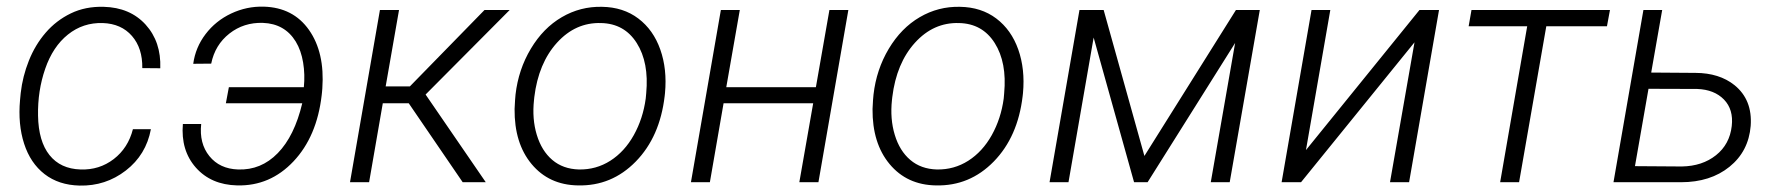

<svg xmlns="http://www.w3.org/2000/svg" viewBox="-20 -559 5465 589"><path d="M227.1 -39.1Q284.7 -37.1 328.9 -71Q373 -105 387.7 -162.6H442.9Q428.2 -84 366 -35.9Q303.7 12.2 224.1 10.3Q160.2 8.8 116.7 -24.9Q73.2 -58.6 54 -118.2Q34.7 -177.7 41.5 -252.4L43.5 -273.4Q49.3 -324.7 68.6 -373Q87.9 -421.4 120.1 -458.7Q152.3 -496.1 197 -517.8Q241.7 -539.6 297.9 -538.1Q378.9 -536.1 426.8 -483.4Q474.6 -430.7 471.7 -349.6L416.5 -350.1Q417.5 -411.1 384.8 -448.7Q352.1 -486.3 295.4 -488.3Q234.9 -490.2 188.5 -453.1Q142.1 -416 118.7 -348.1Q95.2 -280.3 96.7 -204.1Q98.1 -125.5 131.8 -83.3Q165.5 -41 227.1 -39.1Z M786.6 -488.8Q728 -490.7 683.8 -456.1Q639.6 -421.4 627.9 -363.8L572.8 -363.3Q579.6 -413.6 610.6 -454.3Q641.6 -495.1 689.2 -517.6Q736.8 -540 789.1 -538.6Q879.4 -536.1 928 -467Q976.6 -397.9 968.8 -287.6L967.8 -275.9L966.8 -266.6Q952.1 -140.1 880.4 -64Q808.6 12.2 707.5 9.8Q627.4 7.8 580.8 -44.9Q534.2 -97.7 541 -178.7H597.2Q590.8 -119.1 622.3 -80.1Q653.8 -41 710.4 -39.1Q780.8 -36.6 832 -89.1Q883.3 -141.6 907.2 -242.2H672.9L682.1 -291.5H912.1Q916 -330.1 909.9 -367.2Q903.8 -404.3 887.2 -431.6Q853.5 -486.3 786.6 -488.8Z M1233.9 -242.2H1154.3L1112.3 0H1053.7L1145.5 -528.3H1204.1L1163.1 -293.9H1237.3L1466.3 -528.3H1543.5L1285.6 -269L1470.2 0H1399.4Z M1561.5 -269Q1570.3 -345.7 1608.4 -409.4Q1646.5 -473.1 1703.4 -506.3Q1760.3 -539.6 1826.7 -538.1Q1892.1 -537.1 1938.2 -502.2Q1984.4 -467.3 2005.6 -407Q2026.9 -346.7 2020 -273.4L2019 -264.2Q2004.4 -139.2 1930.4 -63.5Q1856.4 12.2 1752.9 9.8Q1664.1 8.3 1610.8 -55.7Q1557.6 -119.6 1558.6 -224.6L1560.1 -252.4ZM1618.2 -252.4Q1611.8 -194.3 1626.7 -145.3Q1641.6 -96.2 1674.3 -68.4Q1707 -40.5 1755.9 -39.1Q1808.6 -38.1 1852.3 -65.9Q1896 -93.8 1924.3 -144.5Q1952.6 -195.3 1960.9 -256.8L1962.4 -272.9Q1971.2 -367.2 1933.3 -427Q1895.5 -486.8 1823.7 -488.3Q1745.6 -490.7 1688.7 -428Q1631.8 -365.2 1619.1 -261.2Z M2490.7 0H2432.1L2474.6 -242.2H2199.7L2157.7 0H2099.6L2191.4 -528.3H2249.5L2208 -291.5H2482.9L2524.4 -528.3H2582.5Z M2659.7 -269Q2668.5 -345.7 2706.5 -409.4Q2744.6 -473.1 2801.5 -506.3Q2858.4 -539.6 2924.8 -538.1Q2990.2 -537.1 3036.4 -502.2Q3082.5 -467.3 3103.8 -407Q3125 -346.7 3118.2 -273.4L3117.2 -264.2Q3102.5 -139.2 3028.6 -63.5Q2954.6 12.2 2851.1 9.8Q2762.2 8.3 2709 -55.7Q2655.8 -119.6 2656.7 -224.6L2658.2 -252.4ZM2716.3 -252.4Q2710 -194.3 2724.9 -145.3Q2739.7 -96.2 2772.5 -68.4Q2805.2 -40.5 2854 -39.1Q2906.7 -38.1 2950.4 -65.9Q2994.1 -93.8 3022.5 -144.5Q3050.8 -195.3 3059.1 -256.8L3060.5 -272.9Q3069.3 -367.2 3031.5 -427Q2993.7 -486.8 2921.9 -488.3Q2843.8 -490.7 2786.9 -428Q2730 -365.2 2717.3 -261.2Z M3490.7 -80.6 3771.5 -528.3H3844.7L3752.4 0H3694.3L3769 -427.2L3500.5 0H3459L3335 -443.8L3257.8 0H3199.7L3291.5 -528.3H3365.7Z M4334.5 -528.3H4394.5L4302.7 0H4244.1L4319.3 -429.2L3971.2 0H3911.6L4003.4 -528.3H4061L3986.3 -98.6Z M4909.7 -478.5H4723.6L4640.1 0H4582L4665 -478.5H4485.4L4494.1 -528.3H4918.9Z M5045.4 -336.4 5181.6 -335.4Q5254.4 -335 5300.8 -297.9Q5356.4 -252.9 5350.6 -172.9Q5344.2 -94.7 5285.6 -47.4Q5227.1 0 5136.7 0H4929.7L5021.5 -528.3H5079.1ZM5037.1 -286.6 4995.6 -49.3 5139.2 -48.3Q5202.1 -49.3 5244.1 -82.8Q5286.1 -116.2 5292.5 -172.4Q5298.3 -223.1 5268.6 -253.7Q5238.8 -284.2 5186.5 -286.1Z"/></svg>

Font: RobotoInd Light
Style: Italic
Weight: 300
Italic angle: -12°
Designer: Google
Version: Version 2.001151; 2014